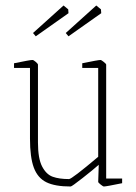

<svg xmlns="http://www.w3.org/2000/svg" viewBox="-20 -668 493 698"><path d="M89 -164V-421H31V-438Q89 -450 98 -450Q102 -450 110 -443Q118 -436 118 -433V-150Q118 -92 133 -63Q148 -34 171.5 -25.5Q195 -17 231 -17Q241 -17 337 -98V-421H279V-438Q337 -450 346 -450Q348 -450 357 -443Q366 -436 366 -433V-19H424V-2Q366 10 357 10Q355 10 346 3Q337 -4 337 -7L339 -69Q320 -52 280.5 -21Q241 10 237 10Q180 10 148.5 -5.5Q117 -21 103 -58.5Q89 -96 89 -164ZM100 -548 211 -648 228 -634 229 -620 110 -536ZM219 -548 330 -648 347 -634 348 -620 229 -536Z"/></svg>

Font: Grenze Thin
Style: Regular
Weight: 250
Designer: Renata Polastri
Foundry: Omnibus-Type
Version: Version 1.002; ttfautohint (v1.8)